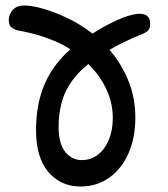

<svg xmlns="http://www.w3.org/2000/svg" viewBox="-20 -642 610 698"><path d="M337 -435Q281 -398 249.5 -358Q218 -318 205.5 -274Q193 -230 193 -181Q193 -120 217 -90Q241 -60 277 -60Q311 -60 336.5 -80Q362 -100 376 -134.5Q390 -169 390 -212Q390 -262 372 -305.5Q354 -349 324.5 -384Q295 -419 261 -445Q227 -471 194 -486Q157 -503 119.5 -514Q82 -525 42 -532Q26 -537 19 -545Q12 -553 12 -569Q12 -582 18 -594Q24 -606 36 -614Q48 -622 67 -622Q97 -622 138 -610Q179 -598 217 -580Q264 -559 309.5 -525Q355 -491 391.5 -444.5Q428 -398 450 -340Q472 -282 472 -214Q472 -141 447 -84.5Q422 -28 377 4Q332 36 273 36Q201 36 156 -16.5Q111 -69 111 -169Q111 -242 129.5 -301.5Q148 -361 186 -410Q224 -459 282 -498Q340 -536 372 -552.5Q404 -569 430 -579Q444 -584 460 -588Q476 -592 487 -592Q526 -592 526 -556Q526 -539 518.5 -531.5Q511 -524 497 -518Q463 -505 422 -484.5Q381 -464 337 -435Z"/></svg>

Font: Playpen Sans Hebrew
Style: Regular
Weight: 400
Designer: Tom Grace, Laura Meseguer, Veronika Burian, José Scaglione
Foundry: TypeTogether
Version: Version 2.000